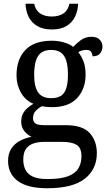

<svg xmlns="http://www.w3.org/2000/svg" viewBox="-20 -763 578 1023"><path d="M231 240Q127 240 75 201.5Q23 163 23 94Q23 55 40.5 28.5Q58 2 86.5 -13Q115 -28 148 -34Q128 -43 110.5 -63.5Q93 -84 93 -116Q93 -146 108.5 -168Q124 -190 158 -210Q115 -228 91.5 -269.5Q68 -311 68 -361Q68 -447 115 -496.5Q162 -546 256 -546Q292 -546 324 -536Q356 -526 370 -513Q384 -529 409 -548Q434 -567 467 -567Q497 -567 511.5 -551.5Q526 -536 526 -515Q526 -494 513.5 -478.5Q501 -463 473 -463Q473 -474 466.5 -485.5Q460 -497 440 -497Q427 -497 417 -494Q407 -491 397 -485Q414 -464 425 -435.5Q436 -407 436 -364Q436 -290 391.5 -241Q347 -192 256 -192Q244 -192 228.5 -193.5Q213 -195 203 -197Q184 -187 170 -172Q156 -157 156 -134Q156 -116 167.5 -106Q179 -96 218 -96H331Q420 -96 458 -54Q496 -12 496 53Q496 139 431.5 189.5Q367 240 231 240ZM233 191Q305 191 344 175.5Q383 160 398.5 132.5Q414 105 414 70Q414 24 388 8.5Q362 -7 312 -7H214Q186 -7 161 0.5Q136 8 120 28Q104 48 104 88Q104 117 115 140.5Q126 164 154 177.5Q182 191 233 191ZM253 -240Q286 -240 305.5 -253Q325 -266 333.5 -294Q342 -322 342 -365Q342 -410 333 -439.5Q324 -469 304.5 -483Q285 -497 252 -497Q220 -497 200 -482.5Q180 -468 171 -438.5Q162 -409 162 -364Q162 -300 183.5 -270Q205 -240 253 -240ZM256 -606Q209 -606 178 -624.5Q147 -643 132 -674.5Q117 -706 116 -743H162Q170 -707 194.5 -691Q219 -675 256 -675Q293 -675 317.5 -691Q342 -707 350 -743H396Q395 -706 380 -674.5Q365 -643 334.5 -624.5Q304 -606 256 -606Z"/></svg>

Font: Noto Serif Telugu
Style: Regular
Weight: 400
Designer: Jelle Bosma - Monotype Design Team
Foundry: Monotype Imaging Inc.
Version: Version 2.003